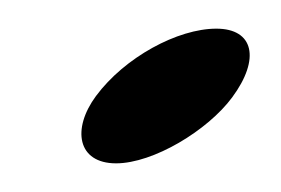

<svg xmlns="http://www.w3.org/2000/svg" viewBox="-20 -95 196 134"><path d="M47 -28C30 -5 34 19 61 19C87 19 125 -4 142 -27C162 -54 157 -75 131 -75C104 -75 67 -55 47 -28Z"/></svg>

Font: Snowfall
Style: SuperObl
Weight: 400
Designer: Jasper
Foundry: Cannot Into Space Fonts
Version: Version 0.9